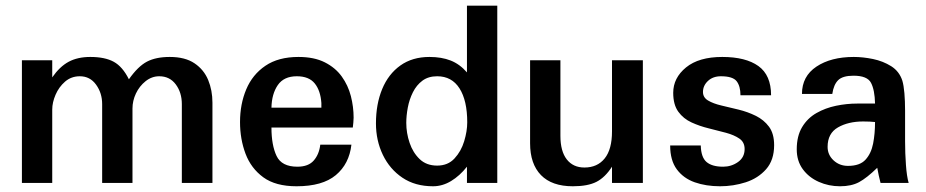

<svg xmlns="http://www.w3.org/2000/svg" viewBox="-20 -648 3281 680"><path d="M57.6 0V-434.6H165V-374Q191.4 -412.1 223.1 -429.2Q254.9 -446.3 299.8 -446.3Q351.6 -446.3 382.8 -429.2Q414.1 -412.1 436.5 -367.2Q468.8 -413.1 500.5 -429.7Q532.2 -446.3 581.1 -446.3Q635.7 -446.3 668.9 -423.8Q702.1 -401.4 717.3 -364.7Q732.4 -328.1 732.4 -284.2V0H624V-279.3Q624 -320.3 602.5 -349.1Q581.1 -377.9 543.9 -377.9Q517.6 -377.9 495.6 -360.4Q473.6 -342.8 461.4 -316.9Q449.2 -291 449.2 -263.7V0H341.8V-279.3Q341.8 -318.4 320.3 -348.1Q298.8 -377.9 262.7 -377.9Q232.4 -377.9 210.4 -358.9Q188.5 -339.8 176.8 -312.5Q165 -285.2 165 -259.8V0Z M1030.3 11.7Q956.1 11.7 912.6 -20Q869.1 -51.8 849.6 -103.5Q830.1 -155.3 830.1 -215.8Q830.1 -279.3 852.1 -331.5Q874 -383.8 919.9 -415Q965.8 -446.3 1037.1 -446.3Q1092.8 -446.3 1130.4 -427.2Q1168 -408.2 1190.4 -377Q1212.9 -345.7 1222.7 -307.6Q1232.4 -269.5 1232.4 -231.4Q1232.4 -222.7 1231.4 -213.9Q1230.5 -205.1 1229.5 -196.3H941.4Q941.4 -133.8 959.5 -95.7Q977.5 -57.6 1033.2 -57.6Q1072.3 -57.6 1091.3 -79.6Q1110.4 -101.6 1114.3 -135.7H1224.6Q1216.8 -67.4 1169.4 -27.8Q1122.1 11.7 1030.3 11.7ZM941.4 -266.6H1118.2Q1118.2 -276.4 1118.2 -283.2Q1115.2 -327.1 1094.7 -352.5Q1074.2 -377.9 1031.2 -377.9Q985.4 -377.9 963.9 -346.7Q942.4 -315.4 941.4 -266.6Z M1513.7 11.7Q1450.2 11.7 1405.3 -18.6Q1360.4 -48.8 1335.9 -99.6Q1311.5 -150.4 1311.5 -210.9Q1311.5 -279.3 1333.5 -332.5Q1355.5 -385.7 1397.9 -416Q1440.4 -446.3 1501 -446.3Q1543.9 -446.3 1576.2 -433.6Q1608.4 -420.9 1633.8 -391.6V-627.9H1741.2V0H1633.8V-57.6Q1608.4 -25.4 1577.6 -6.8Q1546.9 11.7 1513.7 11.7ZM1528.3 -61.5Q1566.4 -61.5 1589.8 -86.9Q1613.3 -112.3 1624 -147.9Q1634.8 -183.6 1634.8 -214.8Q1634.8 -292 1607.4 -335Q1580.1 -377.9 1528.3 -377.9Q1497.1 -377.9 1476.1 -362.3Q1455.1 -346.7 1442.4 -321.3Q1429.7 -295.9 1424.3 -267.1Q1418.9 -238.3 1418.9 -212.9Q1418.9 -176.8 1430.7 -142.1Q1442.4 -107.4 1466.3 -84.5Q1490.2 -61.5 1528.3 -61.5Z M2008.8 11.7Q1934.6 11.7 1896 -27.8Q1857.4 -67.4 1857.4 -140.6V-434.6H1964.8V-167Q1964.8 -112.3 1987.3 -83.5Q2009.8 -54.7 2049.8 -54.7Q2095.7 -54.7 2121.6 -86.9Q2147.5 -119.1 2147.5 -182.6V-434.6H2256.8V0H2147.5V-57.6Q2123 -19.5 2092.3 -3.9Q2061.5 11.7 2008.8 11.7Z M2530.3 11.7Q2480.5 11.7 2440.4 -2.4Q2400.4 -16.6 2377 -48.3Q2353.5 -80.1 2353.5 -132.8H2461.9Q2462.9 -90.8 2482.4 -74.2Q2502 -57.6 2541 -57.6Q2570.3 -57.6 2593.8 -74.2Q2617.2 -90.8 2617.2 -120.1Q2617.2 -144.5 2598.6 -157.2Q2580.1 -169.9 2551.3 -177.7Q2522.5 -185.5 2490.2 -193.4Q2458 -201.2 2429.2 -214.4Q2400.4 -227.5 2382.3 -252.4Q2364.3 -277.3 2364.3 -319.3Q2364.3 -372.1 2409.7 -409.2Q2455.1 -446.3 2538.1 -446.3Q2621.1 -446.3 2666 -414.1Q2710.9 -381.8 2710.9 -310.5H2602.5Q2602.5 -342.8 2588.9 -360.4Q2575.2 -377.9 2533.2 -377.9Q2504.9 -377.9 2487.3 -361.3Q2469.7 -344.7 2469.7 -322.3Q2469.7 -302.7 2487.8 -292Q2505.9 -281.2 2534.7 -274.4Q2563.5 -267.6 2595.7 -259.8Q2627.9 -252 2656.7 -237.8Q2685.5 -223.6 2703.6 -199.2Q2721.7 -174.8 2721.7 -133.8Q2721.7 -81.1 2693.4 -48.8Q2665 -16.6 2621.1 -2.4Q2577.1 11.7 2530.3 11.7Z M2955.1 11.7Q2915 11.7 2879.9 -3.9Q2844.7 -19.5 2823.2 -48.8Q2801.8 -78.1 2801.8 -119.1Q2801.8 -166 2820.8 -197.8Q2839.8 -229.5 2871.6 -247.6Q2903.3 -265.6 2940.9 -273.4Q2978.5 -281.2 3015.6 -281.2H3079.1Q3078.1 -329.1 3064.9 -354.5Q3051.8 -379.9 3002.9 -379.9Q2964.8 -379.9 2948.7 -364.3Q2932.6 -348.6 2927.7 -315.4H2820.3Q2820.3 -377.9 2871.6 -412.1Q2922.9 -446.3 3003.9 -446.3Q3036.1 -446.3 3071.8 -439Q3107.4 -431.6 3136.2 -413.6Q3165 -395.5 3175.8 -362.3Q3180.7 -345.7 3183.1 -317.9Q3185.5 -290 3185.5 -255.9V-147.5Q3185.5 -105.5 3188.5 -64.5Q3191.4 -23.4 3198.2 0H3098.6Q3095.7 -10.7 3092.3 -26.4Q3088.9 -42 3086.9 -53.7Q3049.8 -17.6 3022.5 -2.9Q2995.1 11.7 2955.1 11.7ZM2983.4 -60.5Q3025.4 -60.5 3045.4 -82.5Q3065.4 -104.5 3072.3 -139.6Q3079.1 -174.8 3079.1 -215.8Q3062.5 -217.8 3037.1 -217.8Q2984.4 -217.8 2947.8 -196.8Q2911.1 -175.8 2911.1 -127.9Q2911.1 -99.6 2932.1 -80.1Q2953.1 -60.5 2983.4 -60.5Z"/></svg>

Font: Padauk
Style: Bold
Weight: 700
Designer: Debbi Hosken, Becca Hirsbrunner Spalinger
Foundry: SIL International
Version: Version 5.003